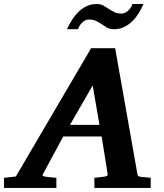

<svg xmlns="http://www.w3.org/2000/svg" viewBox="-73 -924 808 944"><path d="M382.8 -503.9 271 -310.1H416ZM391.1 0V-49.8Q398.9 -50.8 407 -51.5Q415 -52.2 421.9 -53.2Q429.7 -54.2 437 -55.2Q446.8 -56.2 452.1 -58.6Q457.5 -61 456.1 -69.8L426.8 -252.9H237.8L139.2 -69.8Q134.3 -62.5 138.2 -59.3Q142.1 -56.2 151.9 -55.2Q159.7 -54.2 168.5 -53.2Q175.8 -52.2 185.1 -51.5Q194.3 -50.8 204.1 -49.8V0H-53.2V-49.8L4.9 -56.2L375 -687H493.2L602.1 -70.8Q603.5 -61 607.2 -58.3Q610.8 -55.7 622.1 -54.2Q628.9 -53.7 636.7 -52.7Q643.6 -51.8 651.6 -51.3Q659.7 -50.8 668 -49.8V0ZM632.3 -904.3Q621.1 -878.4 606.7 -856Q592.3 -833.5 574.2 -816.7Q556.2 -799.8 534.4 -790Q512.7 -780.3 487.3 -780.3Q467.3 -780.3 454.1 -787.8Q440.9 -795.4 428.2 -804.2Q415.5 -813 400.6 -820.6Q385.7 -828.1 363.3 -828.1Q355.5 -828.1 347.4 -824.5Q339.4 -820.8 332.3 -814.2Q325.2 -807.6 319.6 -799.1Q314 -790.5 310.5 -780.3H256.3Q268.1 -806.2 282.7 -828.6Q297.4 -851.1 315.4 -867.9Q333.5 -884.8 355 -894.5Q376.5 -904.3 401.4 -904.3Q421.4 -904.3 434.8 -897Q448.2 -889.6 460.9 -880.9Q473.6 -872.1 488.3 -864.7Q502.9 -857.4 525.4 -857.4Q533.2 -857.4 541.3 -861.1Q549.3 -864.7 556.6 -871.1Q564 -877.4 569.6 -886Q575.2 -894.5 578.1 -904.3Z"/></svg>

Font: Charis SIL
Style: Bold Italic
Weight: 700
Italic angle: -11°
Foundry: SIL International
Version: Version 4.112